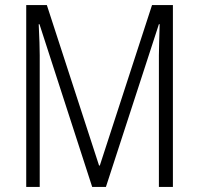

<svg xmlns="http://www.w3.org/2000/svg" viewBox="-20 -734 781 754"><path d="M342 0 135 -639H132Q134 -597 135 -567.5Q136 -538 136 -517V0H83V-714H164L369 -84H372L577 -714H659V0H604V-517Q604 -537 605 -567Q606 -597 607 -639H604L396 0Z"/></svg>

Font: Noto Sans Gurmukhi UI Condensed Light
Style: Regular
Weight: 300
Width: 3
Designer: Jelle Bosma - Monotype Design Team
Foundry: Monotype Imaging Inc.
Version: Version 2.004; ttfautohint (v1.8.4.7-5d5b)